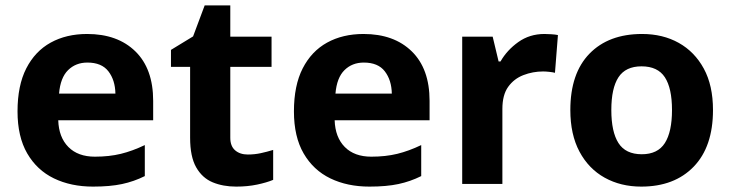

<svg xmlns="http://www.w3.org/2000/svg" viewBox="-20 -682 2709 712"><path d="M303 -556Q416 -556 482 -491.5Q548 -427 548 -308V-236H196Q198 -173 233.5 -137Q269 -101 332 -101Q385 -101 428 -111.5Q471 -122 517 -144V-29Q477 -9 432.5 0.5Q388 10 325 10Q243 10 180 -20.5Q117 -51 81 -113Q45 -175 45 -269Q45 -365 77.5 -428.5Q110 -492 168 -524Q226 -556 303 -556ZM304 -450Q261 -450 232.5 -422Q204 -394 199 -335H408Q407 -385 382 -417.5Q357 -450 304 -450Z M899 -109Q924 -109 947 -114Q970 -119 993 -126V-15Q969 -5 933.5 2.5Q898 10 856 10Q807 10 768.5 -6Q730 -22 707.5 -61.5Q685 -101 685 -171V-434H614V-497L696 -547L739 -662H834V-546H987V-434H834V-171Q834 -140 852 -124.5Q870 -109 899 -109Z M1328 -556Q1441 -556 1507 -491.5Q1573 -427 1573 -308V-236H1221Q1223 -173 1258.5 -137Q1294 -101 1357 -101Q1410 -101 1453 -111.5Q1496 -122 1542 -144V-29Q1502 -9 1457.5 0.5Q1413 10 1350 10Q1268 10 1205 -20.5Q1142 -51 1106 -113Q1070 -175 1070 -269Q1070 -365 1102.5 -428.5Q1135 -492 1193 -524Q1251 -556 1328 -556ZM1329 -450Q1286 -450 1257.5 -422Q1229 -394 1224 -335H1433Q1432 -385 1407 -417.5Q1382 -450 1329 -450Z M1999 -556Q2010 -556 2025 -555Q2040 -554 2049 -552L2038 -412Q2031 -414 2017.5 -415.5Q2004 -417 1994 -417Q1956 -417 1921 -403.5Q1886 -390 1864.5 -360Q1843 -330 1843 -278V0H1694V-546H1807L1829 -454H1836Q1860 -496 1902 -526Q1944 -556 1999 -556Z M2624 -274Q2624 -138 2552.5 -64Q2481 10 2358 10Q2282 10 2222.5 -23Q2163 -56 2129 -119.5Q2095 -183 2095 -274Q2095 -410 2166 -483Q2237 -556 2361 -556Q2438 -556 2497 -523Q2556 -490 2590 -427.5Q2624 -365 2624 -274ZM2247 -274Q2247 -193 2273.5 -151.5Q2300 -110 2360 -110Q2419 -110 2445.5 -151.5Q2472 -193 2472 -274Q2472 -355 2445.5 -395.5Q2419 -436 2359 -436Q2300 -436 2273.5 -395.5Q2247 -355 2247 -274Z"/></svg>

Font: Noto Sans Telugu
Style: Bold
Weight: 700
Designer: Jelle Bosma - Monotype Design Team
Foundry: Monotype Imaging Inc.
Version: Version 2.005; ttfautohint (v1.8.4.7-5d5b)